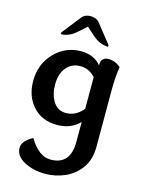

<svg xmlns="http://www.w3.org/2000/svg" viewBox="-134 -711 809 1078"><g transform="rotate(15 270.0 -171.5)"><path d="M238.3 289.1Q167 289.1 114 260.7Q61 232.4 61 183.6Q61 145 121.6 111.8Q176.3 204.1 245.1 204.1Q360.4 204.1 360.4 70.8V-44.9Q308.6 6.8 230.5 6.8Q142.1 6.8 89.8 -51Q37.6 -108.9 37.6 -198.2Q37.6 -296.4 101.6 -362.3Q165.5 -428.2 255.4 -428.2Q330.6 -428.2 371.6 -377.9Q371.6 -425.8 415.5 -425.8Q453.6 -425.8 486.3 -397.9Q476.6 -336.4 476.6 -265.6V66.9Q476.6 142.6 441.4 191.7Q406.2 240.7 351.6 264.9Q296.9 289.1 238.3 289.1ZM261.2 -70.8Q318.8 -70.8 360.4 -122.1V-306.2Q322.8 -346.2 273.4 -346.2Q222.7 -346.2 192.1 -309.1Q161.6 -272 161.6 -210.9Q161.6 -151.9 187.5 -111.3Q213.4 -70.8 261.2 -70.8ZM394.5 -491.2Q345.7 -491.2 300.8 -531.2L255.9 -571.3L210.9 -531.2Q166.5 -491.2 119.6 -491.2V-501L204.6 -609.4Q222.2 -632.3 256.3 -632.3Q290 -632.3 308.1 -609.4L394.5 -501Z"/></g></svg>

Font: Bainsley
Style: Bold
Weight: 700
Designer: Paul James MIller
Foundry: High-Logic / Made with FontCreator
Version: Version 1.411;March 28, 2021;FontCreator 13.0.0.2683 64-bit